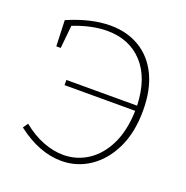

<svg xmlns="http://www.w3.org/2000/svg" viewBox="-127 -817 914 942"><g transform="rotate(20 330.5 -346.5)"><path d="M59 -83 77 -109Q130 -66 184.5 -45Q239 -24 290 -24Q360 -24 418 -62Q476 -100 511 -172Q546 -244 549 -348H180V-375H549Q544 -517 473.5 -593.5Q403 -670 287 -670Q207 -670 112 -633L100 -513H77L72 -648Q192 -700 293 -700Q380 -700 446 -660.5Q512 -621 548.5 -545.5Q585 -470 585 -362Q585 -247 545 -164.5Q505 -82 438.5 -37.5Q372 7 291 7Q234 7 175.5 -15.5Q117 -38 59 -83Z"/></g></svg>

Font: Bitter ExtraLight
Style: Regular
Weight: 200
Designer: Sol Matas, and Bitter project Authors
Foundry: Sol Matas
Version: Version 2.001